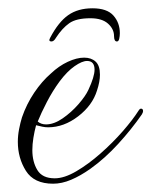

<svg xmlns="http://www.w3.org/2000/svg" viewBox="-20 -435 365 463"><path d="M203 -415Q238 -415 253.5 -397.5Q269 -380 269 -355Q269 -348 267.5 -341.5Q266 -335 262 -335Q255 -335 255 -348Q255 -365 240.5 -378Q226 -391 198 -391Q164 -391 147 -379Q130 -367 115 -344Q110 -335 104 -335Q96 -335 101 -344Q121 -382 144.5 -398.5Q168 -415 203 -415ZM108 8Q62 8 42.5 -23Q23 -54 23 -93Q23 -108 26 -123.5Q29 -139 33 -152Q44 -184 62.5 -211.5Q81 -239 103 -258Q122 -276 143.5 -286Q165 -296 183 -296Q200 -296 210.5 -286.5Q221 -277 221 -255Q221 -238 214 -217Q203 -181 168.5 -154.5Q134 -128 96 -128Q89 -128 82 -129.5Q75 -131 67 -133Q63 -118 60.5 -102.5Q58 -87 58 -73Q58 -45 70 -25Q82 -5 112 -5Q135 -5 164 -22Q193 -39 222.5 -65Q252 -91 276 -118.5Q300 -146 314 -168Q317 -173 320 -173Q325 -173 325 -167Q325 -164 322 -159Q297 -123 265 -88Q233 -53 198 -28Q174 -11 151.5 -1.5Q129 8 108 8ZM91 -135Q110 -135 131 -149.5Q152 -164 169 -183.5Q186 -203 193 -218Q208 -250 208 -267Q208 -288 190 -288Q178 -288 160 -275.5Q142 -263 124 -239Q107 -216 93 -189Q79 -162 71 -142Q79 -135 91 -135Z"/></svg>

Font: Gwendolyn
Style: Regular
Weight: 400
Designer: Robert E. Leuschke
Foundry: Robert E. Leuschke
Version: Version 1.010; ttfautohint (v1.8.3)